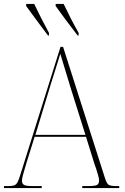

<svg xmlns="http://www.w3.org/2000/svg" viewBox="-23 -951 634 971"><path d="M-3 0V-10H18Q39 -10 49.5 -14Q60 -18 66.5 -31Q73 -44 81 -71L283 -714H296L507 -53Q516 -24 525.5 -17Q535 -10 566 -10H580V0H393V-10H424Q460 -10 469 -16.5Q478 -23 478 -38Q478 -47 473.5 -63.5Q469 -80 463.5 -97Q458 -114 454 -124L412 -259H152L112 -131Q109 -120 103.5 -102Q98 -84 93 -65.5Q88 -47 88 -37Q88 -23 97.5 -16.5Q107 -10 142 -10H188V0ZM156 -269H409L336 -501Q321 -552 306 -599.5Q291 -647 282 -679Q277 -664 269 -637Q261 -610 251.5 -581Q242 -552 235 -529ZM220 -771Q189 -812 161 -850Q133 -888 109 -921L110 -931H150Q166 -897 186 -858Q206 -819 225 -784L224 -771ZM370 -771Q338 -812 310 -850Q282 -888 258 -921L259 -931H299Q315 -897 335 -858Q355 -819 375 -784L374 -771Z"/></svg>

Font: Noto Serif Display SemiCondensed Thin
Style: Regular
Weight: 100
Width: 4
Designer: Monotype Design Team
Foundry: Monotype Imaging Inc.
Version: Version 2.009